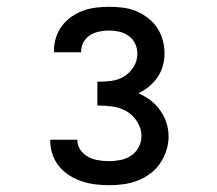

<svg xmlns="http://www.w3.org/2000/svg" viewBox="-20 -863 640 566"><path d="M302 -317Q282 -317 261.5 -319.5Q241 -322 221.5 -328.5Q202 -335 184.5 -346Q167 -357 154 -373Q141 -389 134.5 -408.5Q128 -428 128 -449V-451H208V-450Q208 -434 217.5 -420.5Q227 -407 241 -400Q255 -393 270.5 -390.5Q286 -388 302 -388Q319 -388 336 -391.5Q353 -395 367 -404.5Q381 -414 389 -429.5Q397 -445 397 -462Q397 -484 384.5 -504Q372 -524 353 -535Q334 -546 311.5 -549Q289 -552 267 -552V-622Q287 -622 307.5 -624.5Q328 -627 345.5 -637.5Q363 -648 374 -666Q385 -684 385 -705Q385 -720 378.5 -734Q372 -748 359.5 -757Q347 -766 332 -769.5Q317 -773 302 -773Q287 -773 272.5 -770Q258 -767 246 -759.5Q234 -752 226.5 -739Q219 -726 219 -711V-709H139V-713Q139 -733 145 -752Q151 -771 162.5 -786.5Q174 -802 190.5 -813.5Q207 -825 225 -831.5Q243 -838 262.5 -840.5Q282 -843 302 -843Q322 -843 342 -840.5Q362 -838 380.5 -830.5Q399 -823 415.5 -810.5Q432 -798 443 -781.5Q454 -765 459.5 -745.5Q465 -726 465 -706Q465 -687 460 -669Q455 -651 444.5 -635.5Q434 -620 419.5 -608Q405 -596 388 -588Q407 -580 423.5 -567.5Q440 -555 452 -538Q464 -521 470.5 -501.5Q477 -482 477 -461Q477 -440 470.5 -419.5Q464 -399 452 -381.5Q440 -364 422.5 -351Q405 -338 385.5 -330.5Q366 -323 344.5 -320Q323 -317 302 -317Z"/></svg>

Font: Iosevka Medium Extended
Style: Regular
Weight: 500
Width: 7
Monospace: yes
Designer: Belleve Invis
Foundry: Belleve Invis
Version: Version 32.5.0; ttfautohint (v1.8.4)